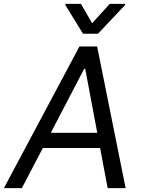

<svg xmlns="http://www.w3.org/2000/svg" viewBox="-40 -966 736 986"><path d="M72.4 0 180 -206H474.1L512.8 0H605.1L458.8 -727.3H367.9L-19.9 0ZM220.9 -284.1 392 -612.2H397.7L459.5 -284.1ZM295.5 -940.3 386.4 -792.6H463.1L602.3 -940.3L603 -946H523.4L433.2 -846.6L375.7 -946H296.2Z"/></svg>

Font: Magic Ui Pro
Style: Italic
Weight: 400
Italic angle: -9.39999°
Designer: Stefan Endress, Andreas Faust
Version: Version 1.000;FEAKit 1.0